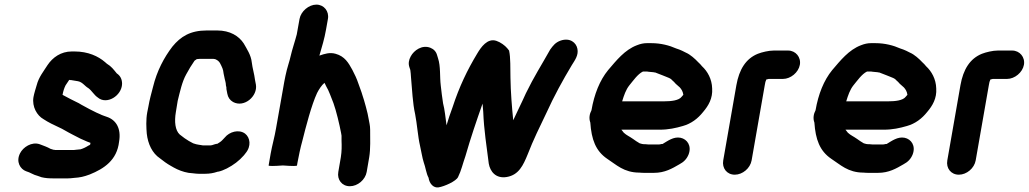

<svg xmlns="http://www.w3.org/2000/svg" viewBox="-20 -745 4458 832"><path d="M509 -382C509 -402 501 -417 486 -427C472 -444 463 -457 443 -469C439 -472 437 -474 435 -476C406 -501 362 -522 303 -522H291C244 -522 208 -496 186 -463C169 -436 148 -411 139 -376C135 -362 128 -341 125 -324C118 -282 141 -244 168 -229C189 -215 214 -203 238 -192C252 -186 265 -177 277 -171L294 -162C307 -155 317 -150 329 -144L345 -137C352 -134 362 -129 372 -126L371 -119C369 -117 367 -115 363 -114C354 -108 340 -101 329 -98L309 -96C304 -95 299 -95 294 -95H219C216 -96 214 -96 212 -96L199 -100C185 -108 168 -114 152 -120C117 -132 80 -107 67 -81C48 -44 68 -12 93 -3C111 2 125 13 143 17L160 23C177 27 191 28 212 28H274C283 28 291 27 300 26C328 24 342 21 369 11C431 -14 487 -51 496 -131C506 -188 483 -226 442 -239C434 -242 421 -246 414 -250L398 -257C387 -263 379 -266 368 -272L333 -291C325 -296 318 -300 309 -304L285 -316C274 -322 262 -328 251 -334C254 -350 258 -363 264 -375L280 -399C282 -398 285 -398 288 -398C299 -396 307 -395 318 -393C338 -389 347 -372 363 -363C378 -352 388 -333 403 -323C442 -289 508 -330 509 -382Z M899 -116H898C896 -115 894 -115 891 -115H861C858 -115 856 -115 853 -116L840 -118L830 -120L817 -124C802 -132 794 -136 780 -146L759 -162C739 -180 735 -218 742 -259L750 -308C760 -348 769 -391 787 -423C798 -444 810 -463 823 -482C827 -485 830 -487 833 -489H835C842 -490 848 -490 854 -490H899C903 -490 907 -490 910 -489C911 -489 913 -489 914 -488C933 -480 936 -466 944 -449L947 -439C948 -430 950 -421 952 -412C954 -399 959 -388 959 -375C960 -370 962 -365 961 -360L965 -339C968 -323 976 -311 990 -303C1038 -277 1097 -328 1089 -378L1085 -399C1082 -425 1074 -449 1071 -475C1068 -506 1049 -534 1036 -557C1015 -589 977 -613 921 -613H876C805 -613 763 -587 727 -543C691 -496 660 -438 643 -368C636 -341 628 -313 623 -283L618 -258C612 -225 614 -191 616 -166C621 -121 640 -81 673 -59C685 -49 706 -34 719 -27L733 -19C751 -9 773 0 797 4L817 6C825 7 833 8 840 8H870C888 8 905 5 920 0C921 -1 923 -1 925 -1C936 -3 949 -8 963 -15C992 -30 1016 -48 1037 -72L1044 -81C1070 -112 1064 -149 1042 -166C1015 -186 974 -174 954 -149C947 -142 941 -134 933 -129L922 -122C916 -122 905 -118 899 -116Z M1278 -663 1266 -596C1258 -565 1246 -531 1239 -500C1237 -491 1234 -480 1230 -467C1220 -435 1213 -399 1207 -363L1176 -188C1170 -152 1159 -114 1153 -80L1144 -28C1144 -25 1164 -25 1206 -28C1246 -25 1267 -25 1267 -28L1269 -40C1274 -67 1282 -106 1290 -134C1305 -194 1330 -291 1354 -342C1362 -358 1374 -376 1386 -386C1388 -382 1391 -377 1393 -372C1406 -351 1415 -322 1425 -298C1437 -265 1451 -206 1458 -169L1460 -157V-135C1461 -113 1461 -89 1457 -64L1446 0C1440 34 1462 62 1496 62C1530 62 1563 34 1569 0L1580 -64C1586 -100 1584 -145 1584 -182C1584 -202 1580 -214 1577 -232C1575 -250 1557 -315 1551 -331C1546 -349 1539 -365 1533 -383C1526 -404 1517 -423 1507 -442C1490 -473 1474 -501 1434 -512C1409 -519 1387 -512 1364 -504C1375 -542 1386 -577 1393 -618L1401 -663C1407 -696 1384 -725 1351 -725C1318 -725 1284 -696 1278 -663Z M1760 -501C1751 -485 1749 -469 1754 -454L1758 -442C1760 -430 1760 -422 1761 -410C1766 -357 1768 -298 1779 -250C1787 -210 1791 -152 1800 -114C1805 -93 1810 -60 1816 -42C1824 -21 1827 7 1837 25C1841 52 1859 70 1880 67C1906 63 1957 40 1965 22C1979 -6 1985 -35 1997 -69C2019 -146 2045 -222 2071 -296C2072 -284 2073 -272 2074 -261C2077 -181 2089 -109 2098 -36C2104 -2 2128 30 2176 22C2228 13 2247 -28 2267 -77C2290 -137 2320 -198 2347 -254C2381 -329 2419 -398 2458 -463C2471 -484 2488 -506 2482 -534C2477 -560 2450 -583 2409 -569C2387 -561 2377 -548 2364 -530C2326 -462 2294 -413 2259 -341C2238 -294 2224 -268 2204 -224C2198 -283 2193 -346 2192 -408C2191 -448 2193 -495 2186 -526L2178 -536C2168 -548 2149 -562 2131 -568C2092 -581 2064 -540 2048 -513C2005 -442 1970 -369 1941 -280C1930 -250 1923 -230 1915 -202C1911 -231 1907 -272 1900 -297C1897 -316 1892 -354 1890 -374C1885 -415 1890 -457 1878 -493L1874 -506C1870 -521 1860 -532 1845 -538C1809 -552 1774 -527 1760 -501Z M2676 -306C2684 -332 2692 -356 2707 -375C2723 -394 2743 -424 2766 -435H2779C2783 -435 2787 -435 2791 -434L2812 -432C2815 -431 2817 -431 2819 -431C2829 -427 2839 -423 2850 -419L2865 -413C2874 -409 2886 -406 2892 -398C2898 -393 2904 -387 2908 -382L2926 -366C2933 -358 2939 -349 2941 -335V-334C2939 -332 2937 -330 2934 -326C2922 -309 2886 -306 2860 -306ZM2543 -267C2535 -252 2531 -233 2538 -214C2543 -141 2561 -91 2611 -57C2650 -32 2683 3 2751 3C2760 4 2767 4 2772 4H2814C2861 4 2893 -15 2924 -33C2943 -43 2956 -56 2964 -76C2978 -113 2958 -142 2929 -148C2899 -154 2873 -134 2851 -121H2847C2842 -120 2839 -119 2836 -119H2794C2791 -119 2785 -119 2778 -120C2773 -120 2768 -120 2763 -121L2752 -124C2741 -130 2733 -136 2723 -143C2706 -155 2696 -158 2683 -170L2676 -179C2675 -180 2673 -182 2673 -183H2838C2877 -183 2908 -190 2939 -199C2975 -209 3004 -231 3027 -260C3050 -287 3069 -319 3066 -362C3065 -402 3046 -436 3022 -458C3017 -464 3012 -470 3006 -475C2992 -490 2971 -509 2952 -517L2936 -525C2928 -529 2919 -532 2910 -535C2881 -548 2844 -558 2802 -558H2783C2769 -558 2755 -555 2740 -549C2687 -529 2651 -483 2615 -441C2579 -397 2555 -337 2543 -267Z M3237 -50 3294 -376C3296 -390 3297 -391 3301 -401H3303C3306 -402 3309 -402 3311 -403H3373C3406 -403 3440 -431 3446 -464C3452 -497 3428 -526 3395 -526H3333C3311 -526 3282 -519 3264 -512C3212 -491 3183 -444 3171 -376L3114 -50C3108 -16 3130 12 3164 12C3198 12 3231 -16 3237 -50Z M3647 -306C3655 -332 3663 -356 3678 -375C3694 -394 3714 -424 3737 -435H3750C3754 -435 3758 -435 3762 -434L3783 -432C3786 -431 3788 -431 3790 -431C3800 -427 3810 -423 3821 -419L3836 -413C3845 -409 3857 -406 3863 -398C3869 -393 3875 -387 3879 -382L3897 -366C3904 -358 3910 -349 3912 -335V-334C3910 -332 3908 -330 3905 -326C3893 -309 3857 -306 3831 -306ZM3514 -267C3506 -252 3502 -233 3509 -214C3514 -141 3532 -91 3582 -57C3621 -32 3654 3 3722 3C3731 4 3738 4 3743 4H3785C3832 4 3864 -15 3895 -33C3914 -43 3927 -56 3935 -76C3949 -113 3929 -142 3900 -148C3870 -154 3844 -134 3822 -121H3818C3813 -120 3810 -119 3807 -119H3765C3762 -119 3756 -119 3749 -120C3744 -120 3739 -120 3734 -121L3723 -124C3712 -130 3704 -136 3694 -143C3677 -155 3667 -158 3654 -170L3647 -179C3646 -180 3644 -182 3644 -183H3809C3848 -183 3879 -190 3910 -199C3946 -209 3975 -231 3998 -260C4021 -287 4040 -319 4037 -362C4036 -402 4017 -436 3993 -458C3988 -464 3983 -470 3977 -475C3963 -490 3942 -509 3923 -517L3907 -525C3899 -529 3890 -532 3881 -535C3852 -548 3815 -558 3773 -558H3754C3740 -558 3726 -555 3711 -549C3658 -529 3622 -483 3586 -441C3550 -397 3526 -337 3514 -267Z M4208 -50 4265 -376C4267 -390 4268 -391 4272 -401H4274C4277 -402 4280 -402 4282 -403H4344C4377 -403 4411 -431 4417 -464C4423 -497 4399 -526 4366 -526H4304C4282 -526 4253 -519 4235 -512C4183 -491 4154 -444 4142 -376L4085 -50C4079 -16 4101 12 4135 12C4169 12 4202 -16 4208 -50Z"/></svg>

Font: Blanket
Style: BdObl
Weight: 700
Foundry: Cannot Into Space Fonts
Version: Version 0.9